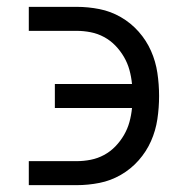

<svg xmlns="http://www.w3.org/2000/svg" viewBox="-20 -540 540 560"><path d="M64 0V-70H204Q224 -70 244.5 -74Q265 -78 283.5 -88Q302 -98 316.5 -113Q331 -128 341.5 -146Q352 -164 357.5 -184Q363 -204 365 -225H140V-295H365Q363 -316 357.5 -336Q352 -356 341.5 -374Q331 -392 316.5 -407Q302 -422 283.5 -432Q265 -442 244.5 -446Q224 -450 204 -450H64V-520H204Q237 -520 270 -513.5Q303 -507 332.5 -490Q362 -473 384.5 -447.5Q407 -422 420.5 -391.5Q434 -361 439 -327.5Q444 -294 444 -260Q444 -226 439 -192.5Q434 -159 420.5 -128.5Q407 -98 384.5 -72.5Q362 -47 332.5 -30Q303 -13 270 -6.5Q237 0 204 0Z"/></svg>

Font: Zed Sans
Style: Regular
Weight: 400
Designer: Belleve Invis
Foundry: Belleve Invis
Version: Version 1.0.0; ttfautohint (v1.8.4)